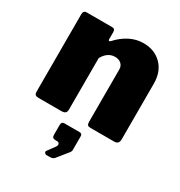

<svg xmlns="http://www.w3.org/2000/svg" viewBox="-183 -666 971 1037"><g transform="rotate(30 302.0 -147.0)"><path d="M41 -25V-507Q41 -518 46 -524Q51 -530 60 -530H221Q239 -530 239 -510V-465Q239 -457 244 -457Q248 -457 252 -461Q285 -498 326 -519Q367 -540 411 -540Q481 -540 524.5 -496Q568 -452 568 -378V-30Q568 0 538 0H391Q378 0 373 -5.5Q368 -11 368 -25V-351Q368 -373 353.5 -386Q339 -399 315 -399Q269 -399 241 -349V-29Q241 -13 233.5 -6.5Q226 0 208 0H67Q53 0 47 -5.5Q41 -11 41 -25ZM247 226 280 181Q286 174 286 166Q286 160 282 156Q278 152 271 152H262Q249 152 244 147Q239 142 239 130V69Q239 49 257 49H351Q368 49 368 65V152Q368 156 366 160Q364 164 364 165L310 232Q304 240 297 243Q290 246 277 246H259Q251 246 246.5 239Q242 232 247 226Z"/></g></svg>

Font: Libre Franklin Black
Style: Regular
Weight: 900
Designer: Pablo Impallari, Rodrigo Fuenzalida
Foundry: Impallari Type
Version: Version 1.002; ttfautohint (v1.5)